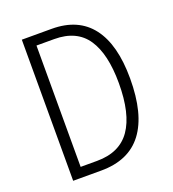

<svg xmlns="http://www.w3.org/2000/svg" viewBox="-131 -814 821 913"><g transform="rotate(-20 279.5 -357.0)"><path d="M504 -365Q504 -184 434.5 -92Q365 0 225 0H83V-714H234Q368 -714 436 -625Q504 -536 504 -365ZM446 -362Q446 -510 394 -587Q342 -664 229 -664H139V-50H222Q337 -50 391.5 -128.5Q446 -207 446 -362Z"/></g></svg>

Font: Noto Sans Sinhala UI Condensed Light
Style: Regular
Weight: 300
Width: 3
Designer: Jelle Bosma - Monotype Design Team
Foundry: Monotype Imaging Inc.
Version: Version 2.006; ttfautohint (v1.8.4.7-5d5b)